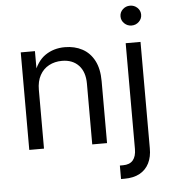

<svg xmlns="http://www.w3.org/2000/svg" viewBox="-61 -799 937 1059"><g transform="rotate(-5 407.0 -270.0)"><path d="M157.2 -325.2V0H75.7V-540H154.3V-410.2H140.6Q165 -483.9 211.7 -515.6Q258.3 -547.4 319.8 -547.4Q374.5 -547.4 416.7 -524.7Q459 -502 482.7 -456.5Q506.3 -411.1 506.3 -343.3V0H424.3V-336.4Q424.3 -401.4 390.4 -437.5Q356.4 -473.6 297.9 -473.6Q257.8 -473.6 225.8 -456.5Q193.8 -439.5 175.5 -406.2Q157.2 -373 157.2 -325.2ZM656.7 -540H738.8V48.3Q739.3 96.2 721.7 131.3Q704.1 166.5 669.9 185.3Q635.7 204.1 585.9 204.1H565.9V129.4H583.5Q620.6 129.4 638.7 107.9Q656.7 86.4 656.7 45.9ZM698.2 -634.3Q674.8 -634.3 658 -650.4Q641.1 -666.5 641.1 -689.5Q641.1 -712.4 658 -728.3Q674.8 -744.1 698.2 -744.1Q721.7 -744.1 738.5 -728.3Q755.4 -712.4 755.4 -689.5Q755.4 -666.5 738.5 -650.4Q721.7 -634.3 698.2 -634.3Z"/></g></svg>

Font: V-Inter
Style: Regular-375
Weight: 375
Designer: Rasmus Andersson
Foundry: rsms
Version: Version 4.000;git-4146feb